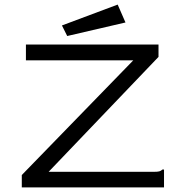

<svg xmlns="http://www.w3.org/2000/svg" viewBox="-20 -817 790 837"><path d="M75 -54 561 -554H93V-623H671V-569L192 -68H651Q667 -68 674.5 -70Q682 -72 688 -78H695V0H75ZM273 -660 250 -706 493 -797 527 -719Z"/></svg>

Font: Inconsolata ExtraExpanded
Style: Regular
Weight: 400
Width: 8
Monospace: yes
Designer: Raph Levien, Cyreal, Brenton Simpson
Foundry: Raph Levien, Cyreal, Google
Version: Version 3.001; ttfautohint (v1.8.2.53-6de2)